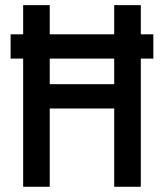

<svg xmlns="http://www.w3.org/2000/svg" viewBox="-20 -713 626 733"><path d="M20.5 -489.3V-582H68.4V-693.4H169.9V-582H416V-693.4H517.6V-582H565.4V-489.3H517.6V0H416V-298.8H169.9V0H68.4V-489.3ZM169.9 -391.6H416V-489.3H169.9Z"/></svg>

Font: Cascadia Mono PL
Style: Regular
Weight: 400
Monospace: yes
Designer: Aaron Bell
Foundry: Saja Typeworks
Version: Version 2404.023; ttfautohint (v1.8.4)